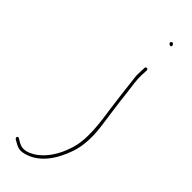

<svg xmlns="http://www.w3.org/2000/svg" viewBox="-288 -713 911 911"><g transform="rotate(45 167.5 -257.5)"><path d="M43 157 63 168C79 178 94 181 111 178C195 163 247 85 275 3C292 -47 295 -103 287 -169C279 -234 267 -306 261 -368C256 -414 248 -444 251 -491L252 -514V-515C252 -517 249 -522 246 -522C239 -522 237 -521 236 -514L235 -491C234 -475 234 -458 237 -439C243 -387 250 -325 258 -268C270 -188 287 -78 259 -1C240 59 203 119 151 148C129 160 102 172 71 155L49 142C48 141 48 141 44 142C35 144 39 153 43 157ZM236 -686C236 -681 242 -675 248 -675C253 -675 255 -677 255 -682C255 -687 249 -694 244 -694C242 -694 236 -689 236 -686Z"/></g></svg>

Font: Stray Cat
Style: ExLt
Weight: 200
Version: Version 1.0